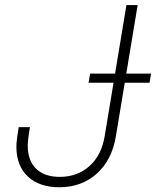

<svg xmlns="http://www.w3.org/2000/svg" viewBox="-20 -748 631 777"><path d="M219.7 9.8Q139.6 9.8 93 -33.4Q46.4 -76.7 46.4 -154.3Q46.4 -161.1 46.9 -169.7Q47.4 -178.2 49.6 -193.4Q51.8 -208.5 55.7 -233.4H101.1Q97.2 -209 95.2 -194.8Q93.3 -180.7 92.8 -172.9Q92.3 -165 92.3 -158.7Q92.3 -98.6 126 -65.4Q159.7 -32.2 221.7 -32.2Q293 -32.2 342 -75.9Q391.1 -119.6 403.8 -198.2L491.7 -727.5H537.1L449.2 -198.2Q433.6 -101.1 372.1 -45.7Q310.5 9.8 219.7 9.8ZM338.4 -413.1 344.7 -450.2H591.3L585.4 -413.1Z"/></svg>

Font: Inter 20pt ExtraLight
Style: Italic
Weight: 250
Italic angle: -9.3988°
Version: Version 4.001;git-66647c0bb